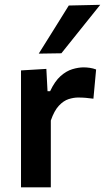

<svg xmlns="http://www.w3.org/2000/svg" viewBox="-20 -798 448 818"><path d="M69.5 0V-498L177.5 -504.5L182.5 -409.5H193.5Q213.5 -452 238 -473.8Q262.5 -495.5 288.2 -503.2Q314 -511 336.5 -511Q348.5 -511 362.5 -509Q376.5 -507 389.5 -502L378 -377.5Q360 -380 345.2 -381.2Q330.5 -382.5 312.5 -382.5Q294 -382.5 272.5 -375.8Q251 -369 231 -347.8Q211 -326.5 196.5 -284.5V0ZM145 -569.5Q177 -620.5 209.2 -672Q241.5 -723.5 273 -774.5L407 -777.5Q364 -724 322.8 -672.5Q281.5 -621 241.5 -571Z"/></svg>

Font: Heraclito SemiBold
Style: Regular
Weight: 600
Designer: Kostas Bartsokas (font) & Cristiano Sobral (main changes)
Foundry: Kostas Bartsokas (font) & Cristiano Sobral (main changes)
Version: Version 1.00;July 8, 2020;FontCreator 13.0.0.2655 64-bit